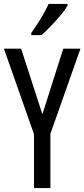

<svg xmlns="http://www.w3.org/2000/svg" viewBox="-20 -963 432 983"><path d="M197 -378 304 -714H392L238 -278V0H154V-276L0 -714H88ZM326 -934Q314 -913 290 -884.5Q266 -856 239.5 -828.5Q213 -801 192 -783H140V-794Q198 -876 229 -943H326Z"/></svg>

Font: Noto Sans Georgian ExtraCondensed
Style: Regular
Weight: 400
Width: 2
Designer: Monotype Design Team, Akaki Razmadze
Foundry: Google LLC
Version: Version 2.005; ttfautohint (v1.8.4.7-5d5b)